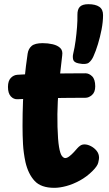

<svg xmlns="http://www.w3.org/2000/svg" viewBox="-20 -893 521 921"><path d="M112.6 -635.9Q116.1 -659 131.7 -672.5Q147.3 -686 184.8 -686Q210 -686 232.8 -680.7Q255.6 -675.4 268.8 -662.9Q282 -650.4 278.4 -627.1Q272 -574.8 266.1 -519.3Q260.2 -463.8 257.2 -405.4Q254.2 -347 255.8 -285Q257.6 -220.7 263.1 -188.4Q268.6 -156.1 276.6 -145.4Q284.6 -134.8 292.9 -134.8Q301.9 -134.8 313.2 -143.6Q324.4 -152.3 334.8 -163.7Q345.2 -175.1 351.2 -182.1Q357.2 -189.1 365.5 -194.7Q373.8 -200.3 385.4 -200.3Q399.8 -200.3 416 -192Q432.2 -183.7 443.7 -169.4Q455.1 -155.1 455.1 -136.1Q455.1 -129.1 451.2 -112.6Q447.3 -96 423 -72Q396 -45.2 363.2 -27.2Q330.3 -9.2 298.4 -0.6Q266.4 8 240.6 8Q176.7 8 146.1 -25.2Q115.4 -58.3 102.1 -115.4Q92.8 -159.4 90.4 -201.2Q88.1 -243 88.1 -288Q88.1 -349 90.3 -405.8Q92.6 -462.6 98.2 -519.5Q103.8 -576.4 112.6 -635.9ZM64.4 -417Q45.4 -416 31.8 -430.8Q18.2 -445.7 18.2 -476.1Q18.2 -504.8 31.8 -519.1Q45.4 -533.4 64.4 -534.4Q90.4 -536.4 129.1 -537.9Q167.7 -539.4 212.3 -539.9Q256.9 -540.4 303 -540.9Q349.1 -541.4 390.1 -541.4Q407.1 -541.4 421.8 -527.1Q436.6 -512.8 436.8 -479Q436.8 -450.9 421.4 -437.4Q406.1 -424 390.1 -424Q348.1 -424 307.6 -423.5Q267.1 -423 227.3 -422.5Q187.4 -422 146.9 -420.5Q106.4 -419 64.4 -417ZM357.3 -588.9Q334.6 -593.4 331.1 -606.9Q327.7 -620.3 331 -634.6Q338.2 -664.4 342.6 -697.7Q347 -730.9 349.5 -763.1Q352 -795.2 351.4 -821.1Q350.9 -848.3 363.2 -860.6Q375.6 -872.9 403.9 -872.9Q437.7 -872.9 456.1 -860.5Q474.6 -848.1 474.3 -820.1Q474.3 -788.3 467.3 -751.9Q460.3 -715.6 449.9 -681.6Q439.6 -647.7 428.3 -622.9Q419.7 -603.1 406.1 -592.4Q392.4 -581.8 357.3 -588.9Z"/></svg>

Font: Playpen Sans Arabic
Style: Regular
Weight: 400
Designer: Azza Alameddine, Laura Meseguer, Veronika Burian, José Scaglione
Foundry: TypeTogether
Version: Version 2.000